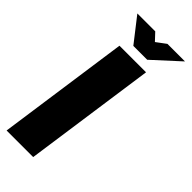

<svg xmlns="http://www.w3.org/2000/svg" viewBox="-252 -776 812 812"><g transform="rotate(45 153.5 -370.5)"><path d="M-10 0 74 -591H233L149 0ZM116 -632 31 -741H138L169 -708L212 -740H317L199 -632Z"/></g></svg>

Font: Alumni Sans Thin Black
Style: Italic
Weight: 900
Italic angle: -8°
Version: Version 1.016